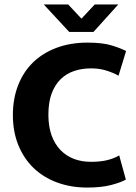

<svg xmlns="http://www.w3.org/2000/svg" viewBox="-20 -834 614 865"><path d="M389 -105Q434 -105 465 -113Q496 -121 517 -134L547 -25Q527 -13 482.5 -1Q438 11 373 11Q299 11 237 -12Q175 -35 131 -77.5Q87 -120 62.5 -180.5Q38 -241 38 -316Q38 -389 61.5 -449.5Q85 -510 128.5 -552.5Q172 -595 234.5 -618.5Q297 -642 375 -642Q441 -642 482.5 -629.5Q524 -617 548 -604L514 -493Q491 -506 459.5 -516Q428 -526 390 -526Q350 -526 315 -514.5Q280 -503 254 -478Q228 -453 213 -413.5Q198 -374 198 -317Q198 -264 212.5 -224Q227 -184 253 -157.5Q279 -131 313.5 -118Q348 -105 389 -105ZM177 -814H287L347 -750L407 -814H513L401 -690H292Z"/></svg>

Font: Ek Mukta ExtraBold
Style: Regular
Weight: 800
Designer: Girish Dalvi and Yashodeep Gholap
Foundry: Ek Type
Version: Version 2.538;PS 1.002;hotconv 16.6.51;makeotf.lib2.5.65220;